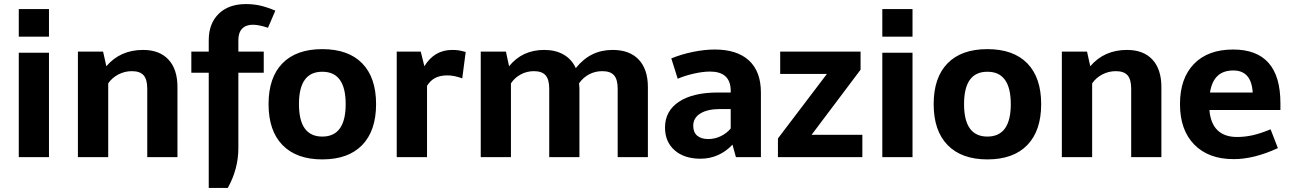

<svg xmlns="http://www.w3.org/2000/svg" viewBox="-20 -780 6406 953"><path d="M73.2 -734.9H223.1V-598.1H73.2ZM73.2 -518.1H223.1V0H73.2Z M689.9 -532.2Q772 -532.2 816.4 -484.1Q860.8 -436 860.8 -348.1V0H710.9V-339.8Q710.9 -385.7 692.9 -406.2Q674.8 -426.8 634.8 -426.8Q598.6 -426.8 567.4 -410.4Q536.1 -394 517.1 -366.2V0H366.7V-523.9H491.7L507.8 -451.2Q577.1 -532.2 689.9 -532.2Z M1016.1 -580.1Q1016.1 -663.1 1065.4 -711.4Q1114.7 -759.8 1200.7 -759.8Q1237.8 -759.8 1270.8 -752.4Q1303.7 -745.1 1346.7 -727.1L1310.1 -642.1Q1265.1 -657.2 1234.9 -657.2Q1200.7 -657.2 1181.9 -637.7Q1163.1 -618.2 1163.1 -581.1V-523.9H1289.1V-418.9H1163.1V-44.9Q1163.1 58.1 1110.8 152.8H1016.1V-418.9H929.7V-523.9H1016.1Z M1846.7 -263.2Q1846.7 -131.3 1777.8 -60.1Q1709 11.2 1579.6 11.2Q1451.7 11.2 1382.3 -59.8Q1313 -130.9 1313 -263.2Q1313 -395 1381.8 -465.6Q1450.7 -536.1 1579.6 -536.1Q1709 -536.1 1777.8 -465.6Q1846.7 -395 1846.7 -263.2ZM1463.9 -263.2Q1463.9 -102.1 1579.6 -102.1Q1695.8 -102.1 1695.8 -263.2Q1695.8 -424.3 1579.6 -423.8Q1463.9 -424.3 1463.9 -263.2Z M2224.6 -532.2Q2243.7 -532.2 2257.1 -530Q2270.5 -527.8 2291.5 -522L2274.4 -391.1Q2232.4 -406.2 2200.2 -405.8Q2165 -405.8 2140.6 -393.3Q2116.2 -380.9 2099.6 -354V0H1949.2V-523.9H2068.4L2086.4 -451.2Q2135.7 -532.2 2224.6 -532.2Z M2681.2 -532.2Q2737.3 -532.2 2777.6 -509Q2817.9 -485.8 2837.9 -441.9Q2875 -487.8 2919.9 -510Q2964.8 -532.2 3021 -532.2Q3105 -532.2 3150.4 -484.1Q3195.8 -436 3195.8 -348.1V0H3045.9V-339.8Q3045.9 -385.7 3027.8 -406.2Q3009.8 -426.8 2969.7 -426.8Q2933.6 -426.8 2903.8 -410.9Q2874 -395 2854 -366.2Q2854 -364.3 2855 -357.2Q2856 -350.1 2856 -340.8V0H2706.1V-339.8Q2706.1 -385.7 2688 -406.2Q2669.9 -426.8 2629.9 -426.8Q2594.7 -426.8 2564.5 -410.4Q2534.2 -394 2516.1 -366.2V0H2366.2V-523.9H2491.2L2506.8 -451.2Q2572.3 -532.2 2681.2 -532.2Z M3756.8 -320.8V0H3632.8L3615.7 -62Q3583.5 -27.8 3543.2 -10Q3502.9 7.8 3457 7.8Q3376 7.8 3328.4 -34.2Q3280.8 -76.2 3280.8 -147Q3280.8 -229 3349.9 -274.9Q3418.9 -320.8 3543 -320.8H3606.9V-334Q3604 -424.8 3503.9 -424.8Q3469.7 -424.8 3424.8 -414.8Q3379.9 -404.8 3343.8 -389.2L3312 -490.2Q3363.8 -511.2 3420.9 -522.7Q3478 -534.2 3527.8 -534.2Q3638.7 -534.2 3697.8 -479.5Q3756.8 -424.8 3756.8 -320.8ZM3420.9 -155.8Q3420.9 -123.5 3440.4 -106.7Q3460 -89.8 3495.6 -89.8Q3527.8 -89.8 3557.4 -104Q3586.9 -118.2 3606.9 -142.1V-238.8H3555.7Q3491.7 -238.8 3456.3 -216.8Q3420.9 -194.8 3420.9 -155.8Z M4251.5 -523.9V-434.1L4008.3 -110.8H4260.3V0H3841.3V-92.8L4084.5 -413.1H3852.5V-523.9Z M4359.4 -734.9H4509.3V-598.1H4359.4ZM4359.4 -518.1H4509.3V0H4359.4Z M5147.9 -263.2Q5147.9 -131.3 5079.1 -60.1Q5010.3 11.2 4880.9 11.2Q4752.9 11.2 4683.6 -59.8Q4614.3 -130.9 4614.3 -263.2Q4614.3 -395 4683.1 -465.6Q4752 -536.1 4880.9 -536.1Q5010.3 -536.1 5079.1 -465.6Q5147.9 -395 5147.9 -263.2ZM4765.1 -263.2Q4765.1 -102.1 4880.9 -102.1Q4997.1 -102.1 4997.1 -263.2Q4997.1 -424.3 4880.9 -423.8Q4765.1 -424.3 4765.1 -263.2Z M5573.7 -532.2Q5655.8 -532.2 5700.2 -484.1Q5744.6 -436 5744.6 -348.1V0H5594.7V-339.8Q5594.7 -385.7 5576.7 -406.2Q5558.6 -426.8 5518.6 -426.8Q5482.4 -426.8 5451.2 -410.4Q5419.9 -394 5400.9 -366.2V0H5250.5V-523.9H5375.5L5391.6 -451.2Q5460.9 -532.2 5573.7 -532.2Z M6120.6 -100.1Q6159.7 -100.1 6199.2 -109.1Q6238.8 -118.2 6286.6 -138.2L6322.8 -44.9Q6203.6 10.3 6102.5 9.8Q5978.5 9.8 5907.7 -62.5Q5836.9 -134.8 5836.9 -263.2Q5836.9 -391.1 5906.2 -462.6Q5975.6 -534.2 6100.6 -534.2Q6335.4 -534.2 6335.4 -268.1V-233.9H5982.9Q5994.6 -100.1 6120.6 -100.1ZM6101.6 -430.2Q6051.8 -430.2 6023.2 -403.1Q5994.6 -376 5985.8 -320.8H6197.8Q6191.4 -430.2 6101.6 -430.2Z"/></svg>

Font: Sarala
Style: Bold
Weight: 700
Designer: Andres Torresi
Foundry: Huerta Tipografica
Version: Version 1.004;PS 001.003;hotconv 1.0.70;makeotf.lib2.5.58329